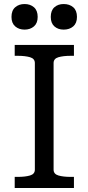

<svg xmlns="http://www.w3.org/2000/svg" viewBox="-20 -933 439 953"><path d="M167 -849Q167 -818 148.5 -802Q130 -786 102 -786Q74 -786 55.5 -802Q37 -818 37 -849Q37 -881 55.5 -897Q74 -913 102 -913Q130 -913 148.5 -897Q167 -881 167 -849ZM362 -849Q362 -818 343.5 -802Q325 -786 296 -786Q268 -786 250 -802Q232 -818 232 -849Q232 -881 250 -897Q268 -913 296 -913Q325 -913 343.5 -897Q362 -881 362 -849ZM153 -91V-620Q153 -642 129 -649Q105 -656 68 -656H53V-710H347V-656H331Q294 -656 270 -649Q246 -642 246 -620V-91Q246 -69 270 -62Q294 -55 331 -55H347V0H53V-55H68Q105 -55 129 -62Q153 -69 153 -91Z"/></svg>

Font: Roboto Serif
Style: Regular
Weight: 400
Designer: Greg Gazdowicz
Foundry: Commercial Type
Version: Version 1.008